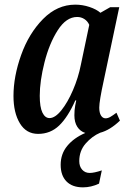

<svg xmlns="http://www.w3.org/2000/svg" viewBox="-20 -566 559 826"><path d="M366 178Q385 178 418 167L406 224Q372 240 337 240Q291 240 266 214.5Q241 189 241 143Q241 96 269.5 61.5Q298 27 347 6Q325 -1 312.5 -20.5Q300 -40 300 -70Q300 -93 303.5 -111.5Q307 -130 308 -134H304Q272 -62 234.5 -26Q197 10 144 10Q93 10 65.5 -35.5Q38 -81 38 -153Q38 -237 71 -329.5Q104 -422 165 -484Q226 -546 304 -546Q335 -546 365 -536Q395 -526 412 -511L454 -535H493L426 -218Q407 -131 407 -103Q407 -81 414.5 -69Q422 -57 434 -57Q444 -57 454.5 -63Q465 -69 481 -81L496 -47Q453 -6 411 5Q376 20 348.5 51.5Q321 83 321 127Q321 150 333.5 164Q346 178 366 178ZM328 -288 364 -459Q357 -475 343 -484Q329 -493 312 -493Q265 -493 228.5 -436Q192 -379 171.5 -298Q151 -217 151 -154Q151 -105 162.5 -81.5Q174 -58 193 -58Q217 -58 244 -91.5Q271 -125 294 -178.5Q317 -232 328 -288Z"/></svg>

Font: Noto Serif CondSemiBold
Style: Italic
Weight: 600
Width: 3
Italic angle: -12°
Designer: Monotype Design Team
Foundry: Monotype Imaging Inc.
Version: Version 1.001